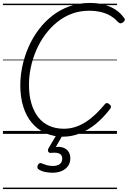

<svg xmlns="http://www.w3.org/2000/svg" viewBox="-20 -910 869 1305"><path d="M409 19Q343 19 289.5 -5Q236 -29 197.5 -74Q159 -119 138.5 -184Q118 -249 118 -330Q118 -396 132.5 -462.5Q147 -529 174.5 -591.5Q202 -654 242.5 -708Q283 -762 335.5 -803Q388 -844 452 -867Q516 -890 590 -890Q641 -890 684.5 -879Q728 -868 763.5 -845.5Q799 -823 824 -787Q831 -778 827.5 -771Q824 -764 813 -756Q803 -750 796.5 -751.5Q790 -753 779 -763Q757 -788 727.5 -804.5Q698 -821 662.5 -829Q627 -837 585 -837Q523 -837 469 -817Q415 -797 369.5 -760.5Q324 -724 288 -675.5Q252 -627 227.5 -571Q203 -515 190 -454.5Q177 -394 177 -334Q177 -262 193.5 -206.5Q210 -151 240.5 -112.5Q271 -74 315 -54.5Q359 -35 414 -35Q456 -35 493.5 -47.5Q531 -60 565.5 -82.5Q600 -105 631.5 -135.5Q663 -166 692 -201Q699 -210 707 -209.5Q715 -209 724 -201Q734 -193 734.5 -185.5Q735 -178 727 -168Q681 -108 629 -66Q577 -24 521.5 -2.5Q466 19 409 19ZM336 264Q314 264 287.5 259Q261 254 241 240Q234 234 234 226Q234 218 238 210Q244 201 250.5 199Q257 197 265 201Q279 207 297.5 212.5Q316 218 339 218Q369 218 386 205.5Q403 193 403 168Q403 144 384.5 134.5Q366 125 328 129Q320 130 316 128Q312 126 308 121Q305 114 306 108.5Q307 103 312 94L370 -4H413L349 107L333 94Q372 84 399.5 90.5Q427 97 442.5 116.5Q458 136 458 166Q458 196 442.5 218Q427 240 400 252Q373 264 336 264ZM0 365H775V375H0ZM0 -20H775V0H0ZM0 -505H775V-500H0ZM0 -885H775V-875H0Z"/></svg>

Font: Playwrite AT Guides
Style: Italic
Weight: 400
Italic angle: -13.0072°
Designer: Veronika Burian, José Scaglione
Foundry: TypeTogether
Version: Version 1.002